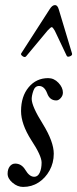

<svg xmlns="http://www.w3.org/2000/svg" viewBox="-20 -724 304 757"><path d="M71 13Q49 13 29.5 -3.5Q10 -20 10 -39Q10 -57 18.5 -68Q27 -79 40 -79Q65 -79 80 -54Q96 -27 115 -27Q129 -27 136.5 -43Q144 -59 144 -83Q144 -110 103 -172Q63 -235 63 -286Q63 -344 93 -380Q123 -416 170 -416Q193 -416 210.5 -397.5Q228 -379 228 -359Q228 -347 219.5 -337.5Q211 -328 202 -328Q176 -328 166 -356Q155 -385 134 -385Q118 -385 111.5 -366Q105 -347 105 -334Q105 -305 149 -235Q192 -165 192 -118Q192 -82 175.5 -52Q159 -22 132 -4.5Q105 13 71 13ZM83 -502Q78 -496 69 -502.5Q60 -509 64 -514L176 -688Q186 -704 197 -704Q207 -704 212 -686L264 -513Q266 -506 256 -502Q246 -498 243 -504L196 -603Q188 -617 184 -617Q180 -617 168 -604Z"/></svg>

Font: Junicode Two Beta Condensed
Style: Italic
Weight: 400
Width: 3
Italic angle: -9°
Version: Version 1.053; ttfautohint (v1.8.4)